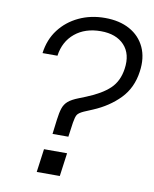

<svg xmlns="http://www.w3.org/2000/svg" viewBox="-81 -774 670 836"><g transform="rotate(10 254.0 -356.0)"><path d="M178 -175 186 -239Q190 -271 196.5 -290.5Q203 -310 218 -323Q233 -336 264 -348L294 -360Q361 -387 395.5 -420Q430 -453 438 -508Q448 -575 412 -613.5Q376 -652 308 -652Q239 -652 194 -615Q149 -578 140 -514H74Q82 -575 115.5 -619Q149 -663 201 -687.5Q253 -712 316 -712Q380 -712 425.5 -687Q471 -662 492.5 -616Q514 -570 505 -508Q495 -435 448.5 -387Q402 -339 333 -310L295 -294Q273 -284 267 -274Q261 -264 257 -239L248 -175ZM139 0 153 -103H255L241 0Z"/></g></svg>

Font: Host Grotesk Light
Style: Italic
Weight: 300
Italic angle: -8°
Designer: Doğukan Karapınar based on Poppins by Indian Type Foundry, Jonny Pinhorn
Foundry: Element Type
Version: Version 1.001; ttfautohint (v1.8.4.7-5d5b)